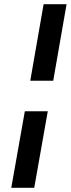

<svg xmlns="http://www.w3.org/2000/svg" viewBox="-20 -700 339 920"><path d="M34 200 99 -167H209L144 200ZM125 -313 189 -680H299L235 -313Z"/></svg>

Font: Cuprum SemiBold
Style: Italic
Weight: 600
Italic angle: -10°
Version: Version 3.000